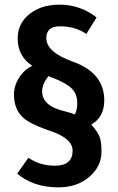

<svg xmlns="http://www.w3.org/2000/svg" viewBox="-20 -665 508 825"><path d="M372 -130Q400 -98 408 -77Q416 -56 416 -14Q416 53 360 98Q309 140 231 140Q123 140 54 81L102 13Q152 47 216 47Q292 47 292 -18Q292 -59 232 -88Q216 -96 180 -108Q107 -134 80 -159Q40 -195 40 -258Q40 -297 62.5 -332Q85 -367 119 -382Q56 -423 56 -500Q56 -564 106.5 -604.5Q157 -645 236 -645Q325 -645 395 -590L351 -519Q304 -552 237 -552Q179 -552 179 -501Q179 -441 293 -400Q428 -352 428 -234Q428 -161 372 -130ZM188 -338Q161 -303 161 -273Q161 -209 258 -187Q260 -186 265 -185Q267 -184 269 -184Q291 -178 301 -173Q312 -191 312 -222Q312 -260 289.5 -283.5Q267 -307 206 -331L200 -333Q192 -336 188 -338Z"/></svg>

Font: Tajawal
Style: Bold
Weight: 700
Designer: Boutros Fonts
Foundry: Created by Boutros International 2017
Version: Version 1.700